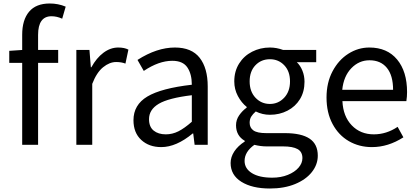

<svg xmlns="http://www.w3.org/2000/svg" viewBox="-20 -829 2392 1099"><path d="M275 -736Q198 -736 198 -629V-543H313V-469H198V0H107V-469H33V-538L107 -543V-630Q107 -715 146.5 -762Q186 -809 265 -809Q313 -809 356 -791L336 -722Q305 -736 275 -736Z M492 -543 500 -444H503Q532 -497 572 -527Q612 -557 657 -557Q692 -557 715 -545L698 -465Q675 -474 645 -474Q607 -474 570 -444Q533 -414 508 -349V0H417V-543Z M744 -141Q744 -229 823.5 -276.5Q903 -324 1078 -344Q1078 -405 1052.5 -443Q1027 -481 966 -481Q889 -481 803 -423L767 -486Q878 -557 981 -557Q1077 -557 1123 -498Q1169 -439 1169 -334V0H1094L1086 -65H1083Q989 13 903 13Q833 13 788.5 -28Q744 -69 744 -141ZM1078 -132V-284Q945 -268 889 -235Q833 -202 833 -147Q833 -103 859.5 -81.5Q886 -60 929 -60Q967 -60 1001.5 -77.5Q1036 -95 1078 -132Z M1300 104Q1300 70 1321 38Q1342 6 1381 -19V-23Q1331 -52 1331 -112Q1331 -143 1349 -169Q1367 -195 1392 -213V-217Q1362 -241 1341.5 -279.5Q1321 -318 1321 -363Q1321 -421 1348.5 -465Q1376 -509 1423 -533Q1470 -557 1525 -557Q1563 -557 1601 -543H1790V-473H1679Q1699 -454 1711 -424.5Q1723 -395 1723 -361Q1723 -304 1697 -261.5Q1671 -219 1625.5 -195.5Q1580 -172 1525 -172Q1482 -172 1444 -191Q1427 -176 1418 -161.5Q1409 -147 1409 -126Q1409 -98 1430.5 -82.5Q1452 -67 1504 -67H1610Q1705 -67 1752 -35.5Q1799 -4 1799 62Q1799 113 1765 156Q1731 199 1669 224.5Q1607 250 1525 250Q1423 250 1361.5 211.5Q1300 173 1300 104ZM1640 -363Q1640 -421 1607 -455.5Q1574 -490 1525 -490Q1475 -490 1442 -455.5Q1409 -421 1409 -363Q1409 -305 1442.5 -269.5Q1476 -234 1525 -234Q1573 -234 1606.5 -269.5Q1640 -305 1640 -363ZM1711 76Q1711 40 1683.5 24.5Q1656 9 1600 9H1506Q1472 9 1436 0Q1380 40 1380 92Q1380 136 1422 162Q1464 188 1538 188Q1588 188 1627.5 172Q1667 156 1689 130.5Q1711 105 1711 76Z M1849 -271Q1849 -356 1883.5 -421Q1918 -486 1974 -521.5Q2030 -557 2094 -557Q2196 -557 2253 -488.5Q2310 -420 2310 -302Q2310 -276 2306 -250H1940Q1944 -163 1993.5 -111.5Q2043 -60 2120 -60Q2192 -60 2256 -103L2289 -43Q2202 13 2109 13Q2036 13 1977 -21Q1918 -55 1883.5 -119.5Q1849 -184 1849 -271ZM2095 -484Q2035 -484 1991 -438.5Q1947 -393 1939 -315H2230Q2230 -397 2194.5 -440.5Q2159 -484 2095 -484Z"/></svg>

Font: Noto Sans SC
Style: Regular
Weight: 400
Designer: Ryoko NISHIZUKA ____ (kana & ideographs); Paul D. Hunt (Latin, Greek & Cyrillic); Wenlong ZHANG ___ (bopomofo); Sandoll 
Foundry: Adobe Systems Incorporated
Version: Version 1.004